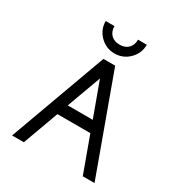

<svg xmlns="http://www.w3.org/2000/svg" viewBox="-194 -973 1034 1105"><g transform="rotate(30 323.0 -420.0)"><path d="M596.7 0H518.6L432.1 -236.8H213.4L127 0H48.8L283.7 -644.5H361.8ZM405.8 -310.1 322.8 -537.1 239.7 -310.1ZM322.8 -703.1Q266.1 -703.1 226.1 -743.2Q186 -783.2 186 -839.8H244.6Q244.6 -803.7 265.6 -782.7Q286.6 -761.7 322.8 -761.7Q358.9 -761.7 379.9 -782.7Q400.9 -803.7 400.9 -839.8H459.5Q459.5 -783.2 419.4 -743.2Q379.4 -703.1 322.8 -703.1Z"/></g></svg>

Font: Catrinity
Style: Regular
Weight: 400
Designer: Alexander Lange
Foundry: High-Logic / Made with FontCreator
Version: Version 2.090;May 20, 2024;FontCreator 15.0.0.2974 64-bit